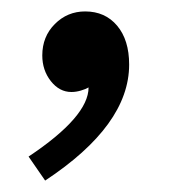

<svg xmlns="http://www.w3.org/2000/svg" viewBox="-20 -161 302 336"><path d="M59 155 30 113Q135 43 135 -8Q130 -5 121.5 -2.5Q113 0 105 0Q84 0 69 -19Q54 -38 54 -64Q54 -97 76 -119Q98 -141 129 -141Q164 -141 185 -116Q206 -91 206 -48Q206 58 59 155Z"/></svg>

Font: Libre Baskerville
Style: Bold
Weight: 700
Designer: Pablo Impallari, Rodrigo Fuenzalida
Foundry: Pablo Impallari, Rodrigo Fuenzalida
Version: Version 1.051; ttfautohint (v1.8.4.7-5d5b)